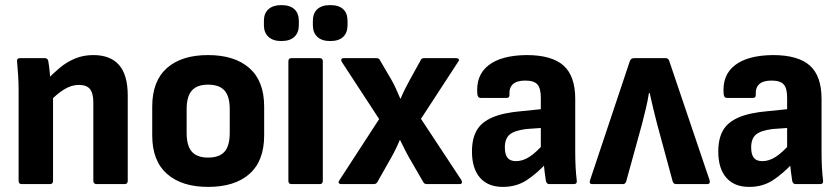

<svg xmlns="http://www.w3.org/2000/svg" viewBox="-20 -722 3296 753"><path d="M359 0Q346 0 346 -13V-321Q346 -356 333 -372.5Q320 -389 289 -389Q260 -389 231 -371Q202 -353 173 -322L162 -407Q188 -434 215 -456.5Q242 -479 274.5 -492.5Q307 -506 346 -506Q413 -506 447 -467Q481 -428 481 -347V-13Q481 0 469 0ZM65 0Q53 0 53 -13V-367Q53 -398 51 -428Q49 -458 47 -480Q45 -494 59 -494H156Q166 -494 169 -484Q172 -468 174.5 -444Q177 -420 178 -400L188 -355V-13Q188 0 176 0Z M796 11Q693 11 635 -40Q577 -91 577 -191V-304Q577 -404 634.5 -455Q692 -506 796 -506Q900 -506 958 -455Q1016 -404 1016 -304V-191Q1016 -91 958.5 -40Q901 11 796 11ZM796 -104Q840 -104 860.5 -127Q881 -150 881 -201V-294Q881 -344 860.5 -367Q840 -390 796 -390Q753 -390 732.5 -367Q712 -344 712 -294V-201Q712 -150 732.5 -127Q753 -104 796 -104Z M1123 0Q1111 0 1111 -13V-482Q1111 -494 1123 -494H1234Q1246 -494 1246 -482V-13Q1246 0 1234 0ZM1083 -561Q1051 -561 1033 -577.5Q1015 -594 1015 -623V-640Q1015 -670 1033 -686Q1051 -702 1083 -702Q1117 -702 1134.5 -686Q1152 -670 1152 -640V-623Q1152 -594 1134.5 -577.5Q1117 -561 1083 -561ZM1275 -561Q1242 -561 1224.5 -577.5Q1207 -594 1207 -623V-640Q1207 -670 1224.5 -686Q1242 -702 1275 -702Q1309 -702 1326 -686Q1343 -670 1343 -640V-623Q1343 -594 1326 -577.5Q1309 -561 1275 -561Z M1318 0Q1312 0 1309 -4Q1306 -8 1311 -15L1467 -255L1320 -480Q1317 -486 1319 -490Q1321 -494 1329 -494H1456Q1467 -494 1470 -486L1514 -411Q1524 -394 1532.5 -375Q1541 -356 1550 -335H1551Q1560 -356 1569.5 -375Q1579 -394 1589 -412L1630 -486Q1632 -491 1636 -492.5Q1640 -494 1643 -494H1769Q1776 -494 1779 -490Q1782 -486 1777 -480L1631 -256L1790 -15Q1793 -8 1791 -4Q1789 0 1782 0H1654Q1644 0 1640 -8L1596 -84Q1584 -104 1572.5 -126Q1561 -148 1549 -173H1548Q1538 -149 1526.5 -126.5Q1515 -104 1503 -84L1460 -8Q1456 0 1445 0Z M2134 0Q2124 0 2121 -12Q2119 -25 2116 -48Q2113 -71 2112 -93L2101 -129V-339Q2101 -376 2087.5 -391Q2074 -406 2040 -406Q1975 -406 1978 -351Q1979 -338 1967 -338H1865Q1853 -338 1852 -354Q1846 -427 1896 -466Q1946 -505 2045 -506Q2144 -506 2190 -465Q2236 -424 2236 -334V-127Q2236 -93 2237.5 -65.5Q2239 -38 2242 -14Q2244 0 2230 0ZM1952 11Q1894 11 1862.5 -25Q1831 -61 1831 -128Q1831 -178 1849.5 -210.5Q1868 -243 1911 -261.5Q1954 -280 2025 -286L2114 -295V-221L2044 -216Q1997 -210 1978.5 -194Q1960 -178 1960 -144Q1960 -116 1970.5 -103Q1981 -90 2004 -90Q2030 -90 2056.5 -107Q2083 -124 2118 -164L2127 -86Q2085 -41 2045 -15Q2005 11 1952 11Z M2303 0Q2289 0 2294 -15L2450 -482Q2454 -494 2467 -494H2590Q2602 -494 2605 -482L2763 -15Q2765 -8 2762.5 -4Q2760 0 2753 0H2632Q2621 0 2618 -11L2557 -236Q2549 -267 2542 -296Q2535 -325 2528 -357H2525Q2520 -325 2513 -296.5Q2506 -268 2498 -236L2436 -11Q2433 0 2423 0Z M3100 0Q3090 0 3087 -12Q3085 -25 3082 -48Q3079 -71 3078 -93L3067 -129V-339Q3067 -376 3053.5 -391Q3040 -406 3006 -406Q2941 -406 2944 -351Q2945 -338 2933 -338H2831Q2819 -338 2818 -354Q2812 -427 2862 -466Q2912 -505 3011 -506Q3110 -506 3156 -465Q3202 -424 3202 -334V-127Q3202 -93 3203.5 -65.5Q3205 -38 3208 -14Q3210 0 3196 0ZM2918 11Q2860 11 2828.5 -25Q2797 -61 2797 -128Q2797 -178 2815.5 -210.5Q2834 -243 2877 -261.5Q2920 -280 2991 -286L3080 -295V-221L3010 -216Q2963 -210 2944.5 -194Q2926 -178 2926 -144Q2926 -116 2936.5 -103Q2947 -90 2970 -90Q2996 -90 3022.5 -107Q3049 -124 3084 -164L3093 -86Q3051 -41 3011 -15Q2971 11 2918 11Z"/></svg>

Font: Sofia Sans Semi Condensed ExtraBold
Style: Regular
Weight: 800
Designer: Botio Nikoltchev, Ani Petrova
Foundry: lettersoup
Version: Version 4.100